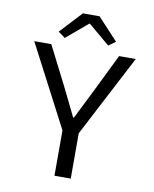

<svg xmlns="http://www.w3.org/2000/svg" viewBox="-91 -907 783 976"><g transform="rotate(10 300.0 -419.0)"><path d="M258 0V-234L38 -656H126L225 -461Q244 -424 262 -386Q280 -348 300 -308H304Q324 -348 343 -386Q362 -424 381 -462L476 -656H562L342 -234V0ZM188 -699 152 -725 257 -838H343L448 -725L412 -699L302 -792H298Z"/></g></svg>

Font: Source Code Pro
Style: Regular
Weight: 400
Monospace: yes
Designer: Paul D. Hunt, Teo Tuominen
Foundry: Adobe Systems Incorporated
Version: Version 1.018;hotconv 1.0.116;makeotfexe 2.5.65601